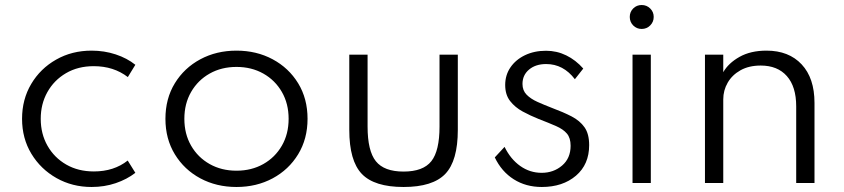

<svg xmlns="http://www.w3.org/2000/svg" viewBox="-20 -730 3368 766"><path d="M345.5 16Q396.5 16 441.5 0.8Q486.5 -14.5 520 -40.5L489.5 -89.5Q434.5 -46 354.5 -46Q292 -46 244.2 -73.5Q196.5 -101 169.5 -148.5Q142.5 -196 142.5 -256Q142.5 -315 169 -362.5Q195.5 -410 243.2 -438Q291 -466 354 -466Q433.5 -466 490 -422.5L520 -471.5Q487 -498 441.5 -513Q396 -528 345.5 -528Q267 -528 204 -492.2Q141 -456.5 104.5 -395Q68 -333.5 68 -256Q68 -178 105.2 -116.5Q142.5 -55 205.5 -19.5Q268.5 16 345.5 16Z M923.5 16Q1003.5 16 1067.8 -18.5Q1132 -53 1169.5 -114.5Q1207 -176 1207 -256Q1207 -336.5 1169.5 -397.8Q1132 -459 1067.8 -493.5Q1003.5 -528 923.5 -528Q843.5 -528 779.2 -493.5Q715 -459 677.5 -397.8Q640 -336.5 640 -256Q640 -176 677.5 -114.5Q715 -53 779.2 -18.5Q843.5 16 923.5 16ZM923.5 -49Q863.5 -49 816.5 -75.5Q769.5 -102 742.5 -148.8Q715.5 -195.5 715.5 -256Q715.5 -316.5 742.5 -363.2Q769.5 -410 816.5 -436.5Q863.5 -463 923.5 -463Q983.5 -463 1030.5 -436.5Q1077.5 -410 1104.5 -363.2Q1131.5 -316.5 1131.5 -256Q1131.5 -195.5 1104.5 -148.8Q1077.5 -102 1030.5 -75.5Q983.5 -49 923.5 -49Z M1590 16Q1706.5 16 1756.5 -36.2Q1806.5 -88.5 1806.5 -212V-512H1733.5V-225Q1733.5 -128 1700.8 -86.8Q1668 -45.5 1590 -45.5Q1512.5 -45.5 1479.5 -86.8Q1446.5 -128 1446.5 -225V-512H1373.5V-212Q1373.5 -88.5 1423.5 -36.2Q1473.5 16 1590 16Z M2141.5 16Q2225 16 2277.8 -29Q2330.5 -74 2330.5 -151Q2330.5 -196 2312 -222.2Q2293.5 -248.5 2260 -265.8Q2226.5 -283 2182 -299.5Q2151 -311.5 2124.2 -323.5Q2097.5 -335.5 2081 -352.2Q2064.5 -369 2064.5 -395Q2064.5 -430.5 2090.8 -452.5Q2117 -474.5 2159 -474.5Q2227.5 -474.5 2273.5 -414L2307 -456.5Q2277 -490.5 2239.2 -509Q2201.5 -527.5 2158.5 -527.5Q2111.5 -527.5 2074.5 -509.8Q2037.5 -492 2016.5 -461.2Q1995.5 -430.5 1995.5 -391Q1995.5 -352 2015.2 -326.8Q2035 -301.5 2065.5 -285Q2096 -268.5 2128.5 -255.5Q2170 -239.5 2198.5 -227Q2227 -214.5 2241.8 -197Q2256.5 -179.5 2256.5 -148.5Q2256.5 -98.5 2222.5 -69.5Q2188.5 -40.5 2141 -40.5Q2094 -40.5 2055.5 -67.8Q2017 -95 1993 -144L1954 -102Q1981 -45.5 2029.5 -14.8Q2078 16 2141.5 16Z M2540 -614.5Q2560 -614.5 2574 -628.5Q2588 -642.5 2588 -662.5Q2588 -682.5 2574 -696.2Q2560 -710 2540 -710Q2520 -710 2506.2 -696.2Q2492.5 -682.5 2492.5 -662.5Q2492.5 -642.5 2506.2 -628.5Q2520 -614.5 2540 -614.5ZM2503.5 0H2576.5V-512H2503.5Z M2792.5 0H2865.5V-333.5Q2865.5 -369.5 2883.2 -400.2Q2901 -431 2934.5 -449.8Q2968 -468.5 3015 -468.5Q3082 -468.5 3119.2 -426.5Q3156.5 -384.5 3156.5 -305.5V0H3229.5V-319.5Q3229.5 -418.5 3178.2 -473.2Q3127 -528 3038 -528Q2974.5 -528 2930.2 -503Q2886 -478 2865.5 -442V-512H2792.5Z"/></svg>

Font: Spartan
Style: Regular
Weight: 400
Designer: Matt Bailey, Mirko Velimirovic
Foundry: Matt Bailey
Version: Version 1.003; ttfautohint (v1.8.3)